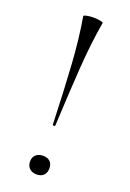

<svg xmlns="http://www.w3.org/2000/svg" viewBox="-128 -677 499 736"><g transform="rotate(20 121.5 -309.0)"><path d="M122 -629Q137 -629 149.5 -626.5Q162 -624 161 -621Q146 -534 139 -435Q132 -336 125 -189Q125 -187 120 -187Q115 -187 115 -189Q110 -333 103.5 -433.5Q97 -534 82 -621Q82 -624 94.5 -626.5Q107 -629 122 -629ZM81 -28Q81 -45 92 -55Q103 -65 121 -65Q140 -65 150 -55Q160 -45 160 -28Q160 -10 150 0.5Q140 11 121 11Q103 11 92 0.5Q81 -10 81 -28Z"/></g></svg>

Font: Cormorant Infant Light
Style: Regular
Weight: 300
Designer: Christian Thalmann (Catharsis Fonts)
Version: Version 3.000